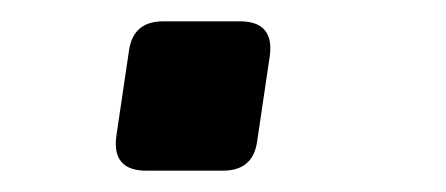

<svg xmlns="http://www.w3.org/2000/svg" viewBox="-20 -160 418 180"><path d="M117 0Q85 0 89 -32L101 -113Q105 -140 133 -140H205Q237 -140 233 -108L221 -27Q217 0 189 0Z"/></svg>

Font: Pitagon Sans Text Bold
Style: Italic
Weight: 700
Italic angle: -8°
Designer: Travis Tran
Foundry: Pitagon
Version: Version 1.001; ttfautohint (v1.8.4.7-5d5b);gftools[0.9.26]